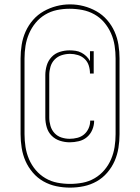

<svg xmlns="http://www.w3.org/2000/svg" viewBox="-20 -780 640 877"><path d="M298 -130Q276 -130 254 -137Q232 -144 216 -160Q200 -176 193.5 -198.5Q187 -221 187 -243V-437Q187 -459 193.5 -481Q200 -503 215.5 -519.5Q231 -536 253 -543Q275 -550 297 -550Q311 -550 325 -548Q339 -546 351.5 -539.5Q364 -533 374 -523.5Q384 -514 391 -501V-546H408V-444H391Q391 -463 385.5 -480.5Q380 -498 367 -510.5Q354 -523 336 -528.5Q318 -534 300 -534Q281 -534 262 -528Q243 -522 229.5 -508Q216 -494 210.5 -475Q205 -456 205 -437V-243Q205 -224 210.5 -205Q216 -186 229 -172Q242 -158 260.5 -152Q279 -146 298 -146Q316 -146 333.5 -150.5Q351 -155 364 -166Q377 -177 384.5 -193.5Q392 -210 392 -228Q392 -228 392 -228.5Q392 -229 392 -229H410Q410 -229 410 -228.5Q410 -228 410 -228Q410 -207 401.5 -187Q393 -167 377 -153.5Q361 -140 340 -135Q319 -130 298 -130ZM300 77Q268 77 237 70.5Q206 64 178.5 48.5Q151 33 130 8.5Q109 -16 96.5 -44.5Q84 -73 79 -104.5Q74 -136 74 -167V-513Q74 -544 79 -575.5Q84 -607 97 -636Q110 -665 131 -689Q152 -713 179.5 -728.5Q207 -744 237.5 -752Q268 -760 300 -760Q332 -760 362.5 -752Q393 -744 420.5 -728.5Q448 -713 469 -689Q490 -665 503 -636Q516 -607 521 -575.5Q526 -544 526 -513V-167Q526 -136 521 -104.5Q516 -73 503.5 -44.5Q491 -16 470 8.5Q449 33 421.5 48.5Q394 64 363 70.5Q332 77 300 77ZM300 60Q329 60 358 54.5Q387 49 412.5 34Q438 19 457 -3.5Q476 -26 487.5 -53Q499 -80 503.5 -109Q508 -138 508 -167V-513Q508 -542 503.5 -571.5Q499 -601 487 -628Q475 -655 456 -677.5Q437 -700 411 -714.5Q385 -729 356 -734.5Q327 -740 297 -740Q268 -740 239.5 -734Q211 -728 186 -713Q161 -698 142.5 -675.5Q124 -653 112.5 -626Q101 -599 96.5 -570.5Q92 -542 92 -513V-167Q92 -138 96.5 -109Q101 -80 112.5 -53Q124 -26 143 -3.5Q162 19 187.5 34Q213 49 242 54.5Q271 60 300 60Z"/></svg>

Font: Iosevka Curly Slab ThEx
Style: Regular
Weight: 100
Width: 7
Monospace: yes
Designer: Belleve Invis
Foundry: Belleve Invis
Version: Version 11.1.0; ttfautohint (v1.8.3)